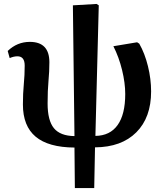

<svg xmlns="http://www.w3.org/2000/svg" viewBox="-20 -733 826 972"><path d="M359 219 357 14Q225 13 160.5 -41Q96 -95 96 -204Q96 -260 100.5 -306.5Q105 -353 105 -401Q105 -448 68 -448Q50 -448 29 -439L19 -475Q67 -521 131 -521Q230 -521 230 -418Q230 -372 225.5 -323.5Q221 -275 221 -209Q221 -123 253 -84Q285 -45 357 -44L349 -706L469 -713L480 -706L463 -45Q537 -46 575.5 -100Q614 -154 614 -257Q614 -313 598 -378.5Q582 -444 554 -499L674 -519L685 -512Q713 -463 729 -398Q745 -333 745 -270Q745 -138 670 -63Q595 12 461 13L457 219Z"/></svg>

Font: Literata 36pt SemiBold
Style: Regular
Weight: 600
Designer: Latin by Veronika Burian and Jose Scaglione. Greek by Irene Vlachou. Cyrillic by Vera Evstafieva.
Foundry: TypeTogether
Version: Version 3.002